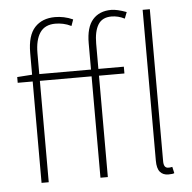

<svg xmlns="http://www.w3.org/2000/svg" viewBox="-56 -863 933 932"><g transform="rotate(-5 410.5 -397.0)"><path d="M397 -655V-527H145V-628Q145 -694 169 -729Q193 -764 244 -764Q262 -764 281.5 -760Q301 -756 321 -746L332 -777Q310 -787 288 -791.5Q266 -796 245 -796Q182 -796 146 -757Q110 -718 110 -633V-527L37 -522V-494H110V0H145V-494H397V0H433V-494H557V-527H433V-650Q433 -710 453 -742.5Q473 -775 518 -775Q551 -775 582 -759L594 -790Q548 -807 520 -807Q462 -807 429.5 -770Q397 -733 397 -655ZM756 9 749 -22Q741 -20 737 -20Q733 -20 729 -20Q707 -20 707 -53V-794H672V-59Q672 -21 686.5 -4Q701 13 727 13Q749 13 756 9Z"/></g></svg>

Font: Spoqa Han Sans Neo Thin
Style: Regular
Weight: 100
Designer: [Spoqa Han Sans Neo] Dong-huui Kim  Younghwa Kang  Yujin Lee  [Noto Sans] Ryoko NISHIZUKA  (kana & ideographs); Paul D. 
Foundry: Spoqa (http://www.spoqa-han-sans.com)
Version: Version 1.100;hotconv 1.0.109;makeotfexe 2.5.65596